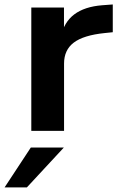

<svg xmlns="http://www.w3.org/2000/svg" viewBox="-66 -572 522 839"><path d="M70.8 -539.1H213.6V-410.4H199.7Q213.4 -475.1 258.4 -509Q303.5 -543 380.9 -549.1L426.8 -552.5V-431.2L391.1 -427.5Q298.6 -418 256.2 -385.7Q213.9 -353.5 213.9 -294.2V0H70.8ZM68.6 72.8H212.9L51.5 246.8H-45.9Z"/></svg>

Font: Min Sans VF VF
Style: Regular
Weight: 400
Designer: Jinseong-Kim, NotoSansCJK, Nunito
Foundry: Jinseong-Kim
Version: Version 1.420;Glyphs 3.1.2 (3151)